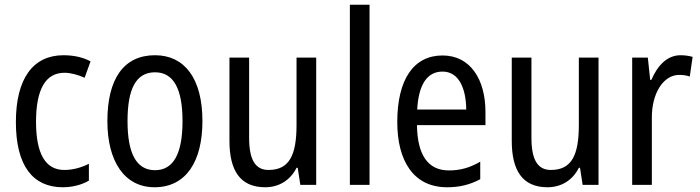

<svg xmlns="http://www.w3.org/2000/svg" viewBox="-20 -780 2953 810"><path d="M245 10C284 10 325 0 355 -18V-89C323 -73 288 -63 251 -63C172 -63 132 -131 132 -266C132 -403 172 -473 252 -473C279 -473 310 -464 337 -452L362 -521C333 -537 294 -547 248 -547C119 -547 47 -448 47 -265C47 -80 119 10 245 10Z M834 -269C834 -450 758 -547 634 -547C501 -547 433 -446 433 -269C433 -98 506 10 632 10C765 10 834 -99 834 -269ZM518 -269C518 -404 553 -475 634 -475C713 -475 750 -404 750 -269C750 -134 713 -62 634 -62C554 -62 518 -135 518 -269Z M1314 -537H1231V-253C1231 -126 1201 -63 1113 -63C1057 -63 1031 -106 1031 -199V-537H948V-186C948 -62 992 10 1099 10C1155 10 1204 -18 1231 -72H1236L1247 0H1314Z M1539 0V-760H1456V0Z M1847 -546C1725 -546 1656 -445 1656 -265C1656 -102 1724 10 1866 10C1920 10 1963 -1 2006 -24V-98C1962 -72 1921 -61 1874 -61C1786 -61 1741 -125 1739 -252H2028V-308C2028 -444 1965 -546 1847 -546ZM1847 -478C1916 -478 1946 -407 1947 -318H1740C1746 -425 1783 -478 1847 -478Z M2505 -537H2422V-253C2422 -126 2392 -63 2304 -63C2248 -63 2222 -106 2222 -199V-537H2139V-186C2139 -62 2183 10 2290 10C2346 10 2395 -18 2422 -72H2427L2438 0H2505Z M2851 -547C2795 -547 2754 -504 2728 -443H2723L2713 -537H2647V0H2730V-282C2729 -388 2780 -464 2845 -464C2861 -464 2877 -462 2890 -457L2902 -540C2885 -545 2867 -547 2851 -547Z"/></svg>

Font: Noto Sans Lao Looped Condensed
Style: Regular
Weight: 400
Width: 3
Designer: Mark Frömberg, Ben Mitchell
Foundry: The Fontpad Ltd
Version: Version 1.002